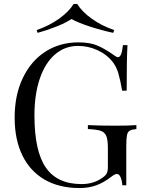

<svg xmlns="http://www.w3.org/2000/svg" viewBox="-20 -936 743 970"><path d="M556 -657Q569 -647 576 -647Q595 -647 601 -708H624Q620 -643 620 -478H597Q588 -531 578 -565.5Q568 -600 547 -626Q518 -662 471.5 -683Q425 -704 374 -704Q308 -704 258 -661Q208 -618 181 -538.5Q154 -459 154 -353Q154 -173 211.5 -89.5Q269 -6 392 -6Q452 -6 496 -37Q514 -49 519.5 -60.5Q525 -72 525 -92V-188Q525 -230 517 -249Q509 -268 489 -275Q469 -282 424 -284V-304Q476 -301 565 -301Q633 -301 669 -304V-284Q646 -282 635.5 -276Q625 -270 621.5 -253Q618 -236 618 -198V0H598Q597 -20 590 -38.5Q583 -57 571 -57Q565 -57 559 -54Q553 -51 538 -40Q503 -13 465.5 0.5Q428 14 382 14Q279 14 205.5 -28.5Q132 -71 93 -151Q54 -231 54 -342Q54 -456 95.5 -542.5Q137 -629 210 -675.5Q283 -722 376 -722Q435 -722 473 -705.5Q511 -689 556 -657ZM557 -784 552 -770Q492 -783 433.5 -802Q375 -821 341 -840Q313 -821 265.5 -802Q218 -783 170 -770L165 -784Q229 -806 278.5 -841.5Q328 -877 352 -916H370Q394 -877 443.5 -841.5Q493 -806 557 -784Z"/></svg>

Font: Playfair Display SC
Style: Regular
Weight: 400
Designer: Claus Eggers Sørensen
Foundry: Claus Eggers Sørensen
Version: Version 1.200; ttfautohint (v1.6)